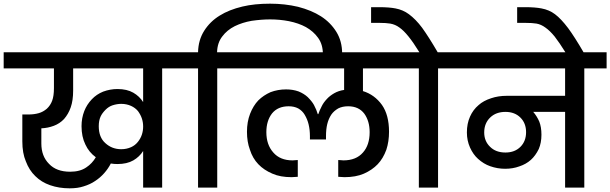

<svg xmlns="http://www.w3.org/2000/svg" viewBox="-44 -1026 3337 1050"><path d="M619.1 -210Q647.9 -210 672.9 -221.2Q694.8 -231 710 -250Q725.1 -269 731.9 -290Q738.8 -311 738.8 -334Q738.8 -356.9 731.9 -377.9Q725.6 -397.5 710.9 -418Q696.3 -436 672.9 -446.8Q647.9 -458 619.1 -458Q596.2 -458 571.8 -450.2Q550.8 -443.4 533.2 -425.8Q514.2 -406.7 505.9 -388.2Q496.1 -366.7 496.1 -335.9Q496.1 -274.9 532.2 -243.2Q568.4 -210 619.1 -210ZM-23.9 -651.9V-740.2H964.8V-651.9H842.8V0H738.8V-200.2Q718.8 -168.5 685.1 -148.9Q650.4 -128.9 598.1 -128.9Q580.1 -128.9 562 -131.8Q547.9 -104 525.9 -79.1Q503.4 -53.7 476.1 -36.1Q449.2 -17.6 413.1 -6.8Q381.3 3.9 336.9 3.9Q278.8 3.9 230 -13.2Q182.1 -29.8 148.9 -63Q115.7 -94.7 97.2 -144Q78.1 -188.5 78.1 -252.9V-399.9H110.8Q142.6 -399.9 168 -407.2Q191.9 -414.1 211.9 -431.2Q231.9 -449.7 241.2 -475.1Q251 -501 251 -543.9V-651.9ZM182.1 -241.2Q182.1 -171.9 224.1 -129.9Q264.2 -86.9 339.8 -86.9Q394 -86.9 428.2 -110.8Q460 -131.8 480 -166Q442.4 -193.4 422.9 -235.8Q401.9 -278.3 401.9 -335.9Q401.9 -380.4 417 -418.9Q430.7 -454.1 458 -482.9Q483.9 -510.3 520 -524.9Q558.6 -539.1 598.1 -539.1Q650.4 -539.1 685.1 -519Q718.8 -499.5 738.8 -467.8V-651.9H356V-530.8Q356 -476.6 342.8 -439Q330.1 -402.3 306.2 -375Q282.7 -350.1 250 -337.9Q217.3 -325.7 182.1 -324.2Z M1039.1 -651.9H917V-740.2H1039.1Q1040.5 -807.1 1072.8 -857.9Q1105 -908.7 1157.7 -940.9Q1208.5 -972.7 1281.7 -990.2Q1347.2 -1005.9 1433.1 -1005.9Q1513.2 -1005.9 1585.9 -988.8Q1659.7 -969.7 1710.9 -937Q1763.7 -903.3 1795.9 -851.1Q1827.1 -800.3 1827.1 -732.9V-715.8H1721.7V-731Q1721.7 -782.7 1695.8 -818.8Q1670.4 -854.5 1628.9 -877.9Q1589.4 -899.4 1536.1 -910.2Q1485.8 -919.9 1433.1 -919.9Q1386.7 -919.9 1332 -912.1Q1281.7 -903.3 1239.7 -882.8Q1197.3 -861.3 1171.9 -827.1Q1144.5 -792.5 1143.1 -740.2H1266.1V-651.9H1144V0H1039.1Z M1839.8 -57.1Q1828.6 -57.1 1823.7 -58.1Q1812.5 -58.1 1805.7 -59.1V-150.9Q1810.5 -149.9 1821.8 -149.9Q1826.7 -148.9 1833.5 -148.9Q1903.8 -148.9 1940.9 -191.9Q1977.5 -232.9 1977.5 -303.2Q1977.5 -363.3 1948.7 -403.8Q1918 -444.8 1859.9 -444.8Q1828.6 -444.8 1805.7 -433.1Q1781.2 -418.9 1767.6 -398.9Q1752.4 -375.5 1745.6 -347.2Q1738.8 -319.3 1738.8 -280.8V-263.2H1650.9V-280.8Q1650.9 -316.4 1643.6 -346.2Q1637.2 -373 1622.6 -397.9Q1609.9 -419.9 1586.9 -433.1Q1564.5 -444.8 1534.7 -444.8Q1475.6 -444.8 1443.8 -405.8Q1412.6 -365.7 1412.6 -303.2Q1412.6 -234.4 1450.7 -191.9Q1487.8 -148.9 1556.6 -148.9Q1564.9 -148.9 1569.8 -149.9Q1579.6 -149.9 1584.5 -150.9V-59.1Q1577.6 -58.1 1566.9 -58.1Q1561 -57.1 1550.8 -57.1Q1488.8 -57.1 1445.8 -76.2Q1398.9 -96.2 1368.7 -127.9Q1337.4 -160.6 1322.8 -207Q1306.6 -250 1306.6 -305.2Q1306.6 -359.9 1323.7 -403.8Q1340.8 -447.8 1368.7 -477.1Q1397 -504.9 1435.5 -522Q1475.6 -537.1 1520.5 -537.1Q1557.6 -537.1 1588.9 -525.9Q1618.7 -513.7 1638.7 -495.1Q1662.1 -471.7 1672.9 -452.1Q1688 -423.3 1693.8 -401.9H1696.8Q1702.6 -420.4 1715.8 -445.8Q1724.6 -464.4 1743.7 -484.9Q1759.3 -502 1783.7 -516.1Q1807.6 -529.8 1837.9 -534.2V-651.9H1217.8V-740.2H2171.9V-651.9H1940.9V-527.8Q2004.4 -508.3 2044.9 -452.1Q2083.5 -397 2083.5 -305.2Q2083.5 -252 2068.8 -207Q2051.3 -159.2 2021.5 -127.9Q1991.2 -96.2 1945.8 -76.2Q1901.4 -57.1 1839.8 -57.1Z M2124.5 -651.9V-740.2H2249.5Q2215.8 -794.9 2189.5 -827.1Q2163.1 -859.9 2139.6 -876Q2117.7 -892.1 2090.3 -897Q2067.4 -900.9 2030.3 -900.9H1985.4V-986.8H2028.3Q2084 -986.8 2118.7 -980Q2160.2 -972.2 2192.4 -948.2Q2230 -920.4 2264.6 -874Q2301.8 -822.3 2349.6 -740.2H2473.6V-651.9H2351.6V0H2246.6V-651.9Z M2720.2 -191.9Q2771 -191.9 2802.2 -223.1Q2833 -253.9 2833 -303.2Q2833 -352.1 2802.2 -382.8Q2771 -414.1 2720.2 -414.1Q2668.9 -414.1 2637.2 -383.8Q2604 -352.1 2604 -301.8Q2604 -253.9 2636.2 -223.1Q2667.5 -191.9 2720.2 -191.9ZM2426.3 -651.9V-740.2H3273.4V-651.9H3151.4V0H3046.4V-414.1H2872.1Q2892.1 -391.1 2905.3 -360.8Q2917 -331.1 2917 -289.1Q2917 -245.1 2902.3 -210.9Q2884.3 -174.3 2859.4 -151.9Q2832.5 -127.9 2796.4 -116.2Q2760.7 -103 2718.3 -103Q2676.3 -103 2636.2 -117.2Q2601.1 -129.4 2570.3 -157.2Q2543.5 -181.2 2526.4 -219.2Q2509.3 -257.3 2509.3 -301.8Q2509.3 -350.1 2526.4 -388.2Q2543 -425.8 2573.2 -451.2Q2599.6 -475.1 2642.1 -488.8Q2680.7 -502 2727.1 -502H3046.4V-651.9Z M3050.8 -735.8Q3014.2 -794.4 2989.3 -826.2Q2963.4 -857.9 2939 -875Q2915 -892.6 2890.1 -897Q2867.2 -900.9 2829.1 -900.9H2784.2V-986.8H2827.1Q2882.3 -986.8 2917 -980Q2959.5 -972.2 2991.2 -948.2Q3024.4 -923.3 3063 -872.1Q3097.2 -826.2 3149.9 -735.8Z"/></svg>

Font: PoppinsZ Medium
Style: Regular
Weight: 500
Designer: Ninad Kale (Devanagari), Jonny Pinhorn (Latin)
Foundry: Indian Type Foundry
Version: Version 3.002;FEAKit 1.0